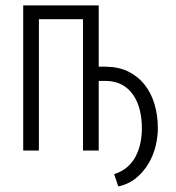

<svg xmlns="http://www.w3.org/2000/svg" viewBox="-20 -548 640 699"><path d="M339.4 -305.2H365.7Q412.1 -304.7 447.3 -287.4Q482.4 -270 506.3 -240Q530.3 -210 542.5 -168.9Q554.7 -127.9 554.7 -80.6Q554.7 -51.3 546.9 -17.8Q539.1 15.6 521.7 45.7Q504.4 75.7 477.1 98.9Q449.7 122.1 410.6 130.9L395.5 85.9Q423.8 77.1 443.1 60.3Q462.4 43.5 474.1 21Q485.8 -1.5 491.2 -27.6Q496.6 -53.7 496.6 -80.6Q496.6 -116.7 488.8 -147.9Q481 -179.2 464.8 -202.6Q448.7 -226.1 424.1 -239.5Q399.4 -252.9 365.7 -253.4H339.4V0H282.2V-478H121.6V0H64.5V-528.3H339.4Z"/></svg>

Font: Roboto Mono Light
Style: Regular
Weight: 300
Designer: Google
Version: Version 2.000985; 2015; ttfautohint (v1.3)